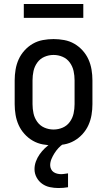

<svg xmlns="http://www.w3.org/2000/svg" viewBox="-20 -725 540 968"><path d="M250 8Q223 8 196 3Q169 -2 145.5 -15.5Q122 -29 103.5 -49.5Q85 -70 74 -94.5Q63 -119 58.5 -146Q54 -173 54 -200V-320Q54 -347 58.5 -374Q63 -401 74 -425.5Q85 -450 103.5 -470.5Q122 -491 145.5 -504.5Q169 -518 196 -523Q223 -528 250 -528Q277 -528 304 -523Q331 -518 354.5 -504.5Q378 -491 396.5 -470.5Q415 -450 426 -425.5Q437 -401 441.5 -374Q446 -347 446 -320V-200Q446 -173 441.5 -146Q437 -119 426 -94.5Q415 -70 396.5 -49.5Q378 -29 354.5 -15.5Q331 -2 304 3Q277 8 250 8ZM250 -72Q274 -72 296 -81.5Q318 -91 332 -110.5Q346 -130 351 -153Q356 -176 356 -200V-320Q356 -344 351 -367Q346 -390 332 -409.5Q318 -429 296 -438.5Q274 -448 250 -448Q226 -448 204 -438.5Q182 -429 168 -409.5Q154 -390 149 -367Q144 -344 144 -320V-200Q144 -176 149 -153Q154 -130 168 -110.5Q182 -91 204 -81.5Q226 -72 250 -72ZM275 223Q253 223 231.5 218.5Q210 214 192.5 201.5Q175 189 164.5 169.5Q154 150 154 128Q154 108 161 89Q168 70 179.5 53.5Q191 37 205.5 23Q220 9 237 -2L247 -8H300V0Q286 9 275 21Q264 33 255 47Q246 61 239.5 76.5Q233 92 233 108Q233 118 237.5 127.5Q242 137 250 142.5Q258 148 268 150.5Q278 153 288 153Q297 153 305.5 151.5Q314 150 323 149V219Q311 221 299 222Q287 223 275 223ZM100 -635V-705H400V-635Z"/></svg>

Font: Iosevka Term Medium
Style: Regular
Weight: 500
Monospace: yes
Designer: Belleve Invis
Foundry: Belleve Invis
Version: Version 26.3.1